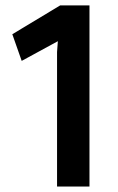

<svg xmlns="http://www.w3.org/2000/svg" viewBox="-20 -680 429 700"><path d="M306.2 0H188V-490.2L190.9 -529.8L59.1 -458L24.9 -555.2L199.2 -660.2H306.2Z"/></svg>

Font: Human Sans Medium
Style: Regular
Weight: 500
Designer: Tim Radville
Foundry: Continuum
Version: Version 1.000;FEAKit 1.0